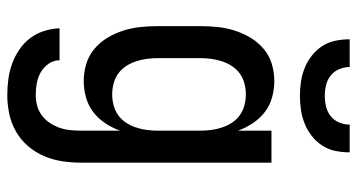

<svg xmlns="http://www.w3.org/2000/svg" viewBox="-252 -528 1003 540"><g transform="rotate(90 250.0 -258.5)"><path d="M248 223Q225 223 203 220Q181 217 160 209.5Q139 202 120.5 189.5Q102 177 88.5 159.5Q75 142 68 120.5Q61 99 60 76H150Q150 93 160 107Q170 121 184 129Q198 137 214.5 140Q231 143 248 143Q263 143 278 139Q293 135 305.5 125.5Q318 116 326.5 103Q335 90 340 75.5Q345 61 346.5 45.5Q348 30 348 15V-94Q340 -72 327 -52.5Q314 -33 296 -19Q278 -5 255 1.5Q232 8 209 8Q184 8 160.5 1Q137 -6 118 -22Q99 -38 86.5 -59Q74 -80 66.5 -103.5Q59 -127 56.5 -151.5Q54 -176 54 -200V-320Q54 -344 56.5 -368.5Q59 -393 66.5 -416.5Q74 -440 86.5 -461Q99 -482 118 -498Q137 -514 160.5 -521Q184 -528 209 -528Q232 -528 255 -521.5Q278 -515 296 -501Q314 -487 327 -467.5Q340 -448 348 -426V-520H438V15Q438 42 434 68.5Q430 95 419.5 119.5Q409 144 391.5 164.5Q374 185 350.5 198.5Q327 212 300.5 217.5Q274 223 248 223ZM246 -72Q261 -72 276.5 -76Q292 -80 304.5 -89Q317 -98 325.5 -111Q334 -124 339 -139Q344 -154 346 -169.5Q348 -185 348 -200V-320Q348 -335 346 -350.5Q344 -366 339 -381Q334 -396 325.5 -409Q317 -422 304.5 -431Q292 -440 276.5 -444Q261 -448 246 -448Q231 -448 215.5 -444Q200 -440 187.5 -431Q175 -422 166.5 -409Q158 -396 153 -381Q148 -366 146 -350.5Q144 -335 144 -320V-200Q144 -185 146 -169.5Q148 -154 153 -139Q158 -124 166.5 -111Q175 -98 187.5 -89Q200 -80 215.5 -76Q231 -72 246 -72ZM250 -600Q230 -600 210 -603Q190 -606 171.5 -613.5Q153 -621 137 -633.5Q121 -646 110 -663Q99 -680 95 -700Q91 -720 91 -740H169Q169 -725 175 -710.5Q181 -696 193 -686.5Q205 -677 220 -673.5Q235 -670 250 -670Q265 -670 280 -673.5Q295 -677 307 -686.5Q319 -696 325 -710.5Q331 -725 331 -740H409Q409 -720 405 -700Q401 -680 390 -663Q379 -646 363 -633.5Q347 -621 328.5 -613.5Q310 -606 290 -603Q270 -600 250 -600Z"/></g></svg>

Font: Iosevka Custom Medium
Style: Regular
Weight: 500
Monospace: yes
Designer: Belleve Invis
Foundry: Belleve Invis
Version: Version 32.5.0; ttfautohint (v1.8.4)